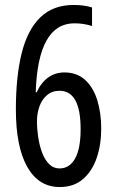

<svg xmlns="http://www.w3.org/2000/svg" viewBox="-20 -744 469 774"><path d="M44 -303Q44 -436 67.5 -530Q91 -624 142.5 -674Q194 -724 277 -724Q298 -724 316.5 -721.5Q335 -719 351 -714V-639Q318 -650 280 -650Q133 -650 124 -372H128Q145 -410 173.5 -431Q202 -452 240 -452Q290 -452 323 -422Q356 -392 372 -340.5Q388 -289 388 -226Q388 -160 369.5 -106.5Q351 -53 314 -21.5Q277 10 221 10Q136 10 90 -71Q44 -152 44 -303ZM220 -65Q260 -65 282.5 -104.5Q305 -144 305 -224Q305 -378 220 -378Q190 -378 169.5 -360.5Q149 -343 139 -315Q129 -287 129 -255Q129 -224 134 -191Q139 -158 149.5 -129.5Q160 -101 177.5 -83Q195 -65 220 -65Z"/></svg>

Font: Noto Sans Lao UI ExtCond
Style: Regular
Weight: 400
Width: 2
Designer: Monotype Design Team
Foundry: Monotype Imaging Inc.
Version: Version 2.000; ttfautohint (v1.8.4.7-5d5b)